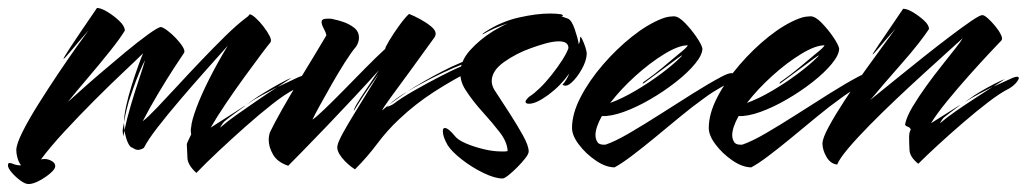

<svg xmlns="http://www.w3.org/2000/svg" viewBox="-20 -414 2583 483"><path d="M52 49Q43 49 31 40Q19 31 9.5 20Q0 9 0 2Q0 -4 4 -4Q8 -4 15 -1Q22 2 33 2Q27 -6 24 -16.5Q21 -27 21 -36Q21 -51 36.5 -82Q52 -113 76.5 -152Q101 -191 126.5 -229Q152 -267 173 -296.5Q194 -326 203 -338Q176 -307 159 -286.5Q142 -266 140 -266Q138 -266 157 -295Q176 -324 224 -394Q234 -394 250.5 -384Q267 -374 280.5 -361Q294 -348 294 -337Q282 -317 256 -284.5Q230 -252 201 -218Q172 -184 151 -158Q155 -161 177 -181Q199 -201 230.5 -228Q262 -255 294.5 -282Q327 -309 352 -327Q377 -345 384 -346Q389 -346 400 -338Q411 -330 422 -318.5Q433 -307 439.5 -296.5Q446 -286 443 -281Q436 -271 417.5 -242.5Q399 -214 377.5 -178Q356 -142 339 -109Q352 -119 374.5 -142.5Q397 -166 426 -197.5Q455 -229 486 -261.5Q517 -294 546.5 -323Q576 -352 600 -370L604 -373L608 -378Q613 -378 623 -369Q633 -360 643 -347Q653 -334 658.5 -323Q664 -312 660 -307Q654 -300 636 -276Q618 -252 594 -219Q570 -186 547.5 -152.5Q525 -119 510 -93L593 -146Q603 -152 593 -145Q583 -138 567.5 -126.5Q552 -115 544 -108Q541 -105 536.5 -98Q532 -91 535 -94Q551 -108 576.5 -126Q602 -144 629 -162.5Q656 -181 678 -195Q659 -185 639 -174.5Q619 -164 599 -150L617 -163Q628 -171 647 -182.5Q666 -194 685 -204.5Q704 -215 713 -218L678 -195L731 -220Q736 -222 739 -223Q742 -224 744 -224Q754 -224 745.5 -211Q737 -198 722 -190Q698 -178 665.5 -152.5Q633 -127 597.5 -95.5Q562 -64 529.5 -33.5Q497 -3 474 21Q452 1 451.5 -17Q451 -35 450 -51Q450 -54 461 -76Q459 -86 461 -95Q462 -110 474 -142.5Q486 -175 507 -216.5Q528 -258 553 -299Q527 -270 495 -234Q463 -198 431.5 -161Q400 -124 376 -93Q352 -62 342 -42Q334 -37 327 -37Q321 -37 314 -42Q307 -43 301.5 -55.5Q296 -68 293 -86Q293 -83 292 -79.5Q291 -76 291 -73V-72Q290 -72 289 -79Q288 -86 289 -90L292 -106V-103Q292 -99 292.5 -95Q293 -91 293 -86Q299 -115 309.5 -150.5Q320 -186 330.5 -217Q341 -248 345 -263Q340 -254 331.5 -234Q323 -214 315.5 -192.5Q308 -171 304 -159Q298 -137 296 -127.5Q294 -118 292 -107Q292 -123 297.5 -148Q303 -173 311.5 -200Q320 -227 328 -249Q336 -271 340 -280Q325 -265 291.5 -233.5Q258 -202 218.5 -162.5Q179 -123 142.5 -83.5Q106 -44 83 -13Q87 -14 93 -14Q101 -14 110 -9Q119 -4 119 4Q119 11 107 21.5Q95 32 79 40.5Q63 49 52 49Z M873 12Q854 0 840 -17.5Q826 -35 829 -48Q831 -58 842.5 -79Q854 -100 870 -126Q886 -152 902.5 -179Q919 -206 932 -227Q934 -230 926.5 -219.5Q919 -209 907.5 -192.5Q896 -176 885.5 -159.5Q875 -143 870 -135Q870 -140 878.5 -154Q887 -168 898 -184.5Q909 -201 919 -216Q929 -231 933 -237Q906 -207 871 -169.5Q836 -132 801.5 -96Q767 -60 740.5 -33Q714 -6 705 3Q678 -6 667 -25Q656 -44 656 -62Q656 -72 659 -81Q670 -104 689.5 -138.5Q709 -173 731 -209Q753 -245 772 -276.5Q791 -308 801 -325Q800 -332 794.5 -342Q789 -352 789 -359Q789 -367 803 -367Q806 -367 810.5 -367Q815 -367 821 -365Q828 -364 843 -359Q858 -354 870.5 -344.5Q883 -335 883 -319Q883 -308 876 -297Q864 -283 847.5 -257Q831 -231 814.5 -202Q798 -173 784.5 -148.5Q771 -124 766 -113Q774 -118 795 -138Q816 -158 843.5 -186Q871 -214 899 -242.5Q927 -271 949 -291Q949 -295 959.5 -312.5Q970 -330 984.5 -350Q999 -370 1009 -379Q1022 -374 1037.5 -365.5Q1053 -357 1064.5 -347.5Q1076 -338 1076 -329Q1076 -325 1073 -320Q1040 -274 1011 -234.5Q982 -195 963 -169Q944 -143 941 -136Q949 -143 959 -151Q975 -166 1005 -184Q1042 -208 1090.5 -233.5Q1139 -259 1193 -276Q1202 -279 1207 -279Q1216 -279 1211 -271.5Q1206 -264 1195.5 -255Q1185 -246 1174 -241Q1120 -214 1072 -183Q1024 -152 984 -114Q954 -86 929 -52.5Q904 -19 873 12ZM954 -146Q954 -145 960 -147.5Q966 -150 969 -152Q990 -168 1022.5 -186.5Q1055 -205 1086 -221Q1117 -237 1131 -243Q1139 -246 1152.5 -253Q1166 -260 1161 -258Q1146 -254 1119.5 -242.5Q1093 -231 1062.5 -215.5Q1032 -200 1005 -184Q992 -175 980.5 -166.5Q969 -158 959 -151Q957 -149 955 -147Z M1244 35Q1225 35 1196 21Q1167 7 1141.5 -13Q1116 -33 1106 -49Q1094 -70 1094 -84Q1094 -92 1099 -92Q1108 -92 1125 -71Q1132 -62 1151.5 -53.5Q1171 -45 1195.5 -39Q1220 -33 1241 -33Q1246 -33 1249.5 -33Q1253 -33 1257 -34Q1256 -57 1237 -81.5Q1218 -106 1193.5 -133Q1169 -160 1151 -188Q1138 -208 1138 -230Q1138 -260 1162 -287Q1186 -314 1221 -336Q1230 -341 1239 -346Q1248 -351 1257 -355Q1241 -350 1225 -343Q1209 -336 1195 -328H1194Q1193 -328 1196 -330.5Q1199 -333 1201 -334Q1241 -360 1285.5 -370Q1330 -380 1364 -380Q1372 -380 1379 -379.5Q1386 -379 1392 -378Q1395 -377 1396 -375Q1397 -373 1392 -373L1409 -367Q1418 -363 1425.5 -341.5Q1433 -320 1436 -303Q1436 -303 1436.5 -303.5Q1437 -304 1437 -305Q1439 -310 1439 -313.5Q1439 -317 1440 -321Q1441 -323 1445 -314.5Q1449 -306 1452.5 -295.5Q1456 -285 1456 -278Q1455 -260 1443 -239Q1431 -218 1417.5 -206Q1404 -194 1395 -201Q1406 -213 1412 -229Q1390 -198 1359.5 -175.5Q1329 -153 1311 -153Q1302 -153 1302 -158Q1302 -161 1306.5 -166Q1311 -171 1313 -172Q1323 -178 1338 -192.5Q1353 -207 1368 -226Q1383 -245 1394.5 -263Q1406 -281 1410 -293Q1410 -310 1386 -310Q1372 -310 1353.5 -305Q1335 -300 1316 -293Q1279 -280 1248 -258Q1217 -236 1217 -210Q1217 -200 1223 -189Q1242 -160 1262 -129Q1282 -98 1296 -72.5Q1310 -47 1310 -33Q1310 -27 1301.5 -16Q1293 -5 1281.5 6.5Q1270 18 1259.5 26.5Q1249 35 1244 35Z M1526 7Q1504 7 1479 -10Q1454 -27 1436.5 -50Q1419 -73 1419 -92Q1419 -128 1440.5 -169.5Q1462 -211 1496.5 -251Q1531 -291 1570 -322Q1609 -353 1645 -367Q1655 -371 1663 -372Q1671 -373 1675 -373Q1687 -373 1703 -356.5Q1719 -340 1732 -321Q1745 -302 1747 -292Q1747 -276 1728.5 -253.5Q1710 -231 1680 -207.5Q1650 -184 1615.5 -164Q1581 -144 1549 -132.5Q1517 -121 1494 -122Q1478 -93 1478 -74Q1478 -64 1483 -56.5Q1488 -49 1503 -50Q1527 -58 1563 -79Q1599 -100 1640.5 -126.5Q1682 -153 1722.5 -178.5Q1763 -204 1795 -221Q1812 -230 1820 -230Q1827 -230 1827 -225Q1827 -221 1818.5 -212Q1810 -203 1793 -194Q1784 -189 1773 -182Q1762 -175 1750 -166Q1722 -146 1690.5 -120Q1659 -94 1627.5 -68Q1596 -42 1569.5 -22Q1543 -2 1526 7ZM1515 -155Q1545 -166 1579 -186Q1613 -206 1643 -228.5Q1673 -251 1691 -269L1696 -274Q1696 -276 1684 -267L1600 -205Q1599 -204 1597 -204Q1596 -204 1598 -206.5Q1600 -209 1605 -212Q1625 -226 1646 -243.5Q1667 -261 1686 -277Q1710 -296 1710 -300Q1687 -300 1651 -278Q1615 -256 1578.5 -223Q1542 -190 1515 -155Z M1870 7Q1848 7 1823 -10Q1798 -27 1780.5 -50Q1763 -73 1763 -92Q1763 -128 1784.5 -169.5Q1806 -211 1840.5 -251Q1875 -291 1914 -322Q1953 -353 1989 -367Q1999 -371 2007 -372Q2015 -373 2019 -373Q2031 -373 2047 -356.5Q2063 -340 2076 -321Q2089 -302 2091 -292Q2091 -276 2072.5 -253.5Q2054 -231 2024 -207.5Q1994 -184 1959.5 -164Q1925 -144 1893 -132.5Q1861 -121 1838 -122Q1822 -93 1822 -74Q1822 -64 1827 -56.5Q1832 -49 1847 -50Q1871 -58 1907 -79Q1943 -100 1984.5 -126.5Q2026 -153 2066.5 -178.5Q2107 -204 2139 -221Q2156 -230 2164 -230Q2171 -230 2171 -225Q2171 -221 2162.5 -212Q2154 -203 2137 -194Q2128 -189 2117 -182Q2106 -175 2094 -166Q2066 -146 2034.5 -120Q2003 -94 1971.5 -68Q1940 -42 1913.5 -22Q1887 -2 1870 7ZM1859 -155Q1889 -166 1923 -186Q1957 -206 1987 -228.5Q2017 -251 2035 -269L2040 -274Q2040 -276 2028 -267L1944 -205Q1943 -204 1941 -204Q1940 -204 1942 -206.5Q1944 -209 1949 -212Q1969 -226 1990 -243.5Q2011 -261 2030 -277Q2054 -296 2054 -300Q2031 -300 1995 -278Q1959 -256 1922.5 -223Q1886 -190 1859 -155Z M2086 0Q2069 -2 2059 -19.5Q2049 -37 2049 -53Q2049 -66 2065 -95.5Q2081 -125 2105.5 -162.5Q2130 -200 2156.5 -237Q2183 -274 2204 -302.5Q2225 -331 2233 -342Q2208 -314 2192.5 -295.5Q2177 -277 2175 -277Q2174 -277 2191.5 -303Q2209 -329 2252 -392Q2262 -392 2277 -383Q2292 -374 2304.5 -362.5Q2317 -351 2317 -341Q2308 -327 2290 -304Q2272 -281 2249 -255Q2226 -229 2205 -204.5Q2184 -180 2169 -162Q2172 -165 2192 -181Q2212 -197 2242 -221.5Q2272 -246 2305.5 -272.5Q2339 -299 2370 -322.5Q2401 -346 2423 -361Q2445 -376 2451 -376Q2456 -376 2465 -368Q2474 -360 2483.5 -348.5Q2493 -337 2498 -326.5Q2503 -316 2499 -312Q2493 -306 2470.5 -282Q2448 -258 2418.5 -225Q2389 -192 2362.5 -159.5Q2336 -127 2322 -104L2392 -148Q2400 -153 2392 -147Q2384 -141 2372 -132Q2360 -123 2354 -118Q2351 -115 2347 -108.5Q2343 -102 2346 -105Q2361 -118 2384 -134Q2407 -150 2432.5 -166.5Q2458 -183 2478 -196Q2460 -187 2443 -178Q2426 -169 2407 -157L2421 -167Q2430 -174 2447 -184Q2464 -194 2481.5 -203Q2499 -212 2508 -215L2479 -196Q2490 -201 2502 -206.5Q2514 -212 2527 -218Q2535 -221 2538 -221Q2547 -221 2539.5 -210Q2532 -199 2518 -191Q2496 -180 2466 -157Q2436 -134 2403.5 -106Q2371 -78 2341 -50.5Q2311 -23 2290 -2Q2269 -19 2268 -36Q2267 -53 2267 -66V-70Q2267 -73 2267.5 -77.5Q2268 -82 2271 -88Q2270 -93 2263 -95.5Q2256 -98 2257 -102Q2261 -121 2276 -146Q2291 -171 2310.5 -198Q2330 -225 2350 -250Q2370 -275 2384 -293Q2398 -311 2402 -318Q2391 -308 2365 -284.5Q2339 -261 2305.5 -230.5Q2272 -200 2236 -166Q2200 -132 2168 -99.5Q2136 -67 2114 -41Q2092 -15 2086 0Z"/></svg>

Font: Smooch
Style: Regular
Weight: 400
Designer: Robert E. Leuschke
Foundry: Robert E. Leuschke
Version: Version 1.010; ttfautohint (v1.8.3)